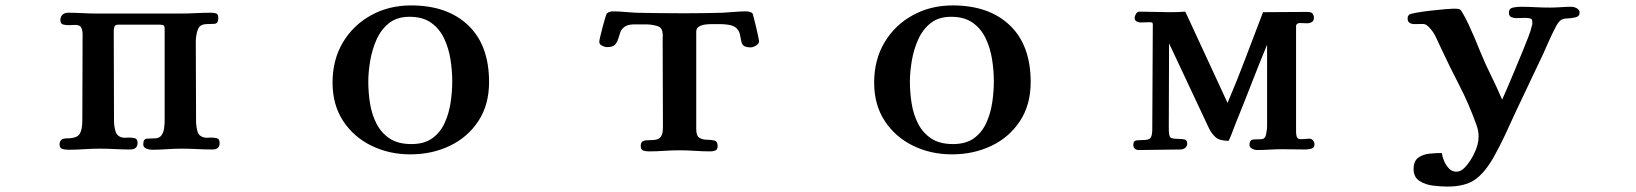

<svg xmlns="http://www.w3.org/2000/svg" viewBox="-20 -552 6040 709"><path d="M791 -24Q791 0 765 0Q737 0 708 -1.5Q679 -3 650 -3Q622 -3 595 -1Q568 1 540 1Q531 1 520 -3.5Q509 -8 509 -19Q509 -39 522.5 -40Q536 -41 550 -41Q568 -41 576 -52Q584 -63 586 -78.5Q588 -94 588 -107V-419Q588 -426 588 -432.5Q588 -439 588 -446Q588 -457 582.5 -459Q577 -461 569 -461H418Q406 -461 403 -454.5Q400 -448 400 -437Q400 -354 400.5 -271Q401 -188 401 -105Q401 -87 406.5 -67.5Q412 -48 433 -44Q439 -43 445 -43.5Q451 -44 457 -44Q468 -44 478 -41.5Q488 -39 488 -24Q488 0 460 0Q432 0 404 -1.5Q376 -3 347 -3Q319 -3 290 -1Q261 1 232 1Q221 1 210.5 -2Q200 -5 200 -19Q200 -41 226 -41Q264 -41 274 -57Q284 -73 284 -107Q284 -187 284.5 -266.5Q285 -346 285 -425Q285 -440 280 -450Q275 -460 258 -460Q252 -460 245.5 -459.5Q239 -459 233 -459Q223 -459 213 -461.5Q203 -464 203 -478Q203 -491 211 -498Q219 -505 231 -505Q256 -505 284.5 -503.5Q313 -502 338 -502H645Q674 -502 703 -503.5Q732 -505 760 -505Q772 -505 779 -502Q786 -499 786 -485Q786 -465 772 -464Q758 -463 744 -463Q717 -463 710 -441.5Q703 -420 703 -399Q703 -326 703.5 -252.5Q704 -179 704 -105Q704 -87 709 -67.5Q714 -48 736 -44Q742 -43 748 -43.5Q754 -44 760 -44Q771 -44 781 -41.5Q791 -39 791 -24Z M1650 -252Q1650 -291 1643.5 -332.5Q1637 -374 1620 -410Q1603 -446 1572 -468Q1541 -490 1492 -490Q1446 -490 1416.5 -466.5Q1387 -443 1370.5 -406Q1354 -369 1347 -327.5Q1340 -286 1340 -250Q1340 -210 1346.5 -169.5Q1353 -129 1370.5 -95Q1388 -61 1419 -40.5Q1450 -20 1499 -20Q1547 -20 1576.5 -41.5Q1606 -63 1622 -98Q1638 -133 1644 -173.5Q1650 -214 1650 -252ZM1786 -249Q1786 -165 1746.5 -105Q1707 -45 1641 -13.5Q1575 18 1495 18Q1417 18 1351.5 -14Q1286 -46 1247 -105.5Q1208 -165 1208 -247Q1208 -331 1246 -395Q1284 -459 1350 -495.5Q1416 -532 1498 -532Q1632 -532 1709 -458.5Q1786 -385 1786 -249Z M2783 -400Q2783 -390 2771.5 -383.5Q2760 -377 2752 -377Q2745 -377 2737.5 -378.5Q2730 -380 2725 -384Q2719 -390 2717 -401.5Q2715 -413 2712 -426Q2709 -439 2699 -448.5Q2689 -458 2667 -461Q2652 -463 2637 -463Q2622 -463 2607 -463Q2598 -463 2585 -461.5Q2572 -460 2561.5 -454Q2551 -448 2551 -435V-75Q2551 -50 2563 -43Q2575 -36 2590.5 -36Q2606 -36 2618 -33Q2630 -30 2630 -13Q2630 0 2622 3.5Q2614 7 2603 7Q2575 7 2546.5 5Q2518 3 2489 3Q2461 3 2433 5Q2405 7 2376 7Q2365 7 2355.5 4Q2346 1 2346 -13Q2346 -28 2356 -31.5Q2366 -35 2379.5 -34.5Q2393 -34 2405.5 -37Q2418 -40 2424 -54Q2427 -62 2427.5 -70Q2428 -78 2428 -85Q2428 -168 2427.5 -248.5Q2427 -329 2427 -411Q2427 -415 2427.5 -419Q2428 -423 2427 -427Q2426 -440 2421 -447Q2416 -454 2403 -457Q2384 -462 2364 -462Q2344 -462 2324 -462Q2299 -462 2287 -453.5Q2275 -445 2270.5 -432.5Q2266 -420 2262.5 -407.5Q2259 -395 2250.5 -386.5Q2242 -378 2222 -378Q2214 -378 2203.5 -383Q2193 -388 2193 -398Q2193 -402 2196.5 -417Q2200 -432 2205 -451Q2210 -470 2214.5 -485Q2219 -500 2221 -503V-502Q2226 -507 2232 -508.5Q2238 -510 2244 -510Q2265 -510 2285.5 -508Q2306 -506 2327 -505Q2372 -504 2417.5 -503.5Q2463 -503 2508 -503Q2543 -503 2578.5 -503.5Q2614 -504 2649 -505Q2671 -506 2692 -508Q2713 -510 2735 -510Q2748 -510 2758 -504Q2759 -503 2763 -488.5Q2767 -474 2771.5 -454.5Q2776 -435 2779.5 -419Q2783 -403 2783 -400Z M3650 -252Q3650 -291 3643.5 -332.5Q3637 -374 3620 -410Q3603 -446 3572 -468Q3541 -490 3492 -490Q3446 -490 3416.5 -466.5Q3387 -443 3370.5 -406Q3354 -369 3347 -327.5Q3340 -286 3340 -250Q3340 -210 3346.5 -169.5Q3353 -129 3370.5 -95Q3388 -61 3419 -40.5Q3450 -20 3499 -20Q3547 -20 3576.5 -41.5Q3606 -63 3622 -98Q3638 -133 3644 -173.5Q3650 -214 3650 -252ZM3786 -249Q3786 -165 3746.5 -105Q3707 -45 3641 -13.5Q3575 18 3495 18Q3417 18 3351.5 -14Q3286 -46 3247 -105.5Q3208 -165 3208 -247Q3208 -331 3246 -395Q3284 -459 3350 -495.5Q3416 -532 3498 -532Q3632 -532 3709 -458.5Q3786 -385 3786 -249Z M4834 -19Q4834 -6 4822.5 -3Q4811 0 4800 0Q4779 0 4757.5 -0.5Q4736 -1 4715 -1Q4692 -1 4668 0.5Q4644 2 4621 2Q4613 2 4603.5 -3Q4594 -8 4594 -17Q4594 -36 4609 -37Q4624 -38 4637 -38Q4652 -38 4655.5 -56.5Q4659 -75 4659 -86V-387Q4630 -317 4601.5 -243.5Q4573 -170 4544 -99Q4538 -84 4531 -65Q4524 -46 4517 -32Q4483 -32 4468.5 -45.5Q4454 -59 4445 -77L4297 -392Q4297 -314 4296.5 -235.5Q4296 -157 4296 -79Q4296 -51 4301.5 -45Q4307 -39 4335 -39Q4344 -39 4354 -37Q4364 -35 4364 -22Q4364 -12 4356.5 -6Q4349 0 4340 0Q4307 0 4263 1Q4219 2 4186 2Q4165 2 4165 -18Q4165 -33 4179.5 -34Q4194 -35 4204 -35Q4225 -35 4230 -45Q4235 -55 4235 -74Q4235 -171 4236 -268.5Q4237 -366 4237 -463Q4237 -470 4227 -470Q4217 -470 4209 -469.5Q4201 -469 4191 -469Q4184 -469 4177 -473Q4170 -477 4170 -486Q4170 -493 4175 -501Q4180 -509 4187 -509Q4214 -509 4244.5 -508Q4275 -507 4302 -507Q4316 -507 4330 -507.5Q4344 -508 4357 -509L4513 -172Q4548 -254 4580 -339Q4612 -424 4644 -507Q4685 -507 4726 -507.5Q4767 -508 4807 -508Q4823 -508 4827.5 -501Q4832 -494 4832 -487Q4832 -475 4824 -470.5Q4816 -466 4807 -466Q4800 -466 4793 -466.5Q4786 -467 4778 -467Q4775 -467 4770.5 -464Q4766 -461 4766 -456V-64Q4766 -54 4769 -46Q4772 -38 4784 -38Q4789 -38 4800 -39Q4811 -40 4816 -40Q4823 -40 4828.5 -33.5Q4834 -27 4834 -19Z M5813 -505Q5813 -491 5796 -487.5Q5779 -484 5769 -484Q5750 -484 5741 -475.5Q5732 -467 5724 -451Q5711 -426 5701 -403.5Q5691 -381 5679 -354Q5654 -301 5628.5 -247.5Q5603 -194 5578 -141Q5558 -97 5537.5 -53Q5517 -9 5493 33Q5461 88 5425 112.5Q5389 137 5324 137Q5302 137 5272.5 133.5Q5243 130 5221.5 116Q5200 102 5200 72Q5200 43 5217 30.5Q5234 18 5258 15.5Q5282 13 5304 13Q5306 26 5312.5 42Q5319 58 5330.5 70Q5342 82 5358 82Q5373 82 5386 69.5Q5399 57 5409.5 40.5Q5420 24 5425 12Q5432 -2 5436 -17.5Q5440 -33 5440 -49Q5440 -69 5432 -91Q5404 -169 5369 -236.5Q5334 -304 5299 -379Q5291 -396 5282.5 -414.5Q5274 -433 5261 -447Q5247 -464 5235 -463.5Q5223 -463 5203 -463Q5193 -463 5185.5 -467.5Q5178 -472 5178 -484Q5178 -489 5179 -491.5Q5180 -494 5184 -498Q5187 -501 5209.5 -505Q5232 -509 5261.5 -512.5Q5291 -516 5315.5 -518Q5340 -520 5348 -520Q5359 -520 5366 -519Q5373 -518 5378 -509Q5391 -488 5403.5 -461Q5416 -434 5427 -408Q5438 -382 5445 -364Q5465 -315 5485.5 -274Q5506 -233 5527 -184Q5547 -229 5566 -274.5Q5585 -320 5604 -366Q5614 -391 5623.5 -415Q5633 -439 5637 -458Q5639 -462 5638.5 -466.5Q5638 -471 5638 -475Q5638 -483 5628 -484.5Q5618 -486 5612 -486Q5604 -486 5595.5 -485.5Q5587 -485 5579 -485Q5569 -485 5560.5 -489Q5552 -493 5552 -505Q5552 -521 5567 -524Q5582 -527 5593 -527Q5621 -527 5648.5 -525.5Q5676 -524 5704 -524Q5724 -524 5744 -525.5Q5764 -527 5783 -527Q5792 -527 5802.5 -521.5Q5813 -516 5813 -505Z"/></svg>

Font: Kaisei Tokumin ExtraBold
Style: Regular
Weight: 800
Designer: Font-Kai, 金井和夫
Foundry: KAZUO KANAI
Version: Version 5.003